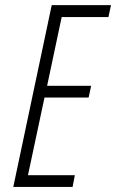

<svg xmlns="http://www.w3.org/2000/svg" viewBox="-20 -734 456 754"><path d="M265.1 0H32.2L183.1 -713.9H416L405.8 -667H222.2L165 -397H337.9L328.1 -351.1H154.8L89.8 -45.9H273.9Z"/></svg>

Font: TypoPRO Open Sans Condensed
Style: Italic
Weight: 300
Width: 3
Italic angle: -12°
Foundry: Ascender Corporation
Version: Version 1.10